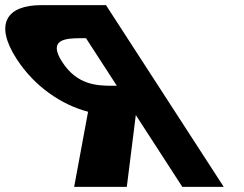

<svg xmlns="http://www.w3.org/2000/svg" viewBox="-230 -723 942 741"><path d="M179.1 -703.1 633.4 -1.9H473.6L294.1 -279L259.4 -1.9H56.2L109.9 -291.7C6.4 -318.9 -97.1 -389.5 -165.4 -494.9C-254.6 -632.6 -201.7 -703.1 -71.6 -703.1ZM220.9 -392 101.9 -575.6H83.2C22.9 -575.6 -46.6 -571.4 10.1 -483.8C66.8 -396.3 141.8 -392 202.2 -392Z"/></svg>

Font: Hussar
Style: BdOpOblSeven
Weight: 700
Foundry: Cannot Into Space Fonts
Version: Version 2.00